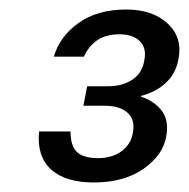

<svg xmlns="http://www.w3.org/2000/svg" viewBox="-20 -730 397 403"><path d="M177 -347Q117 -347 87 -374.5Q57 -402 62 -454H128Q128 -433 134.5 -420.5Q141 -408 154.5 -403Q168 -398 185 -398Q215 -398 235 -412.5Q255 -427 259 -452Q264 -479 247.5 -493.5Q231 -508 201 -508H155L163 -549H208Q237 -549 258 -563Q279 -577 283 -604Q288 -629 273.5 -643.5Q259 -658 231 -658Q202 -658 184 -645.5Q166 -633 156 -611H93Q105 -653 144.5 -681.5Q184 -710 245 -710Q300 -710 331.5 -681Q363 -652 355 -608Q350 -577 329 -557Q308 -537 277 -529L276 -527Q304 -518 319.5 -497.5Q335 -477 329 -444Q322 -404 281 -375.5Q240 -347 177 -347Z"/></svg>

Font: DM Sans 16pt
Style: Italic
Weight: 400
Italic angle: -10°
Version: Version 4.004;gftools[0.9.30]